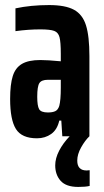

<svg xmlns="http://www.w3.org/2000/svg" viewBox="-20 -538 409 758"><path d="M334 134V196Q318 200 289 200Q241 200 219.5 176Q198 152 198 115Q198 87 213.5 57Q229 27 255 0H226L222 -62H214Q206 -26 182 -9Q158 8 126 8Q66 8 43 -28.5Q20 -65 20 -147Q20 -205 30.5 -238Q41 -271 67 -286Q93 -301 139 -301Q168 -301 220 -296V-325Q220 -372 215 -391Q210 -410 194 -416Q178 -422 139 -422Q92 -422 41 -415V-505Q102 -518 174 -518Q238 -518 272 -499.5Q306 -481 319.5 -438Q333 -395 333 -316V0Q316 16 300.5 43.5Q285 71 285 96Q285 135 322 135ZM220 -223H169Q144 -223 135.5 -210Q127 -197 127 -156Q127 -120 134.5 -107Q142 -94 169 -94Q187 -94 198 -99Q209 -104 214 -120Q220 -142 220 -192Z"/></svg>

Font: Saira ExtraCondensed
Style: Bold
Weight: 700
Width: 2
Designer: Hector Gatti with collaboration of the Omnibus-Type team
Foundry: Omnibus-Type
Version: Version 0.072; ttfautohint (v1.8)